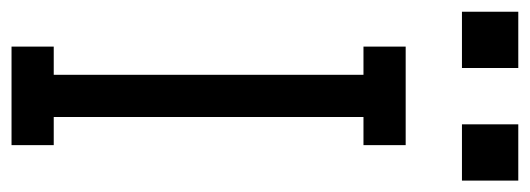

<svg xmlns="http://www.w3.org/2000/svg" viewBox="-325 -606 919 333"><g transform="rotate(90 134.5 -439.5)"><path d="M219.7 -683.6Q219.7 -665 219.7 -610.4Q207 -610.4 170.9 -610.4Q170.9 -475.6 170.9 -73.2Q183.6 -73.2 219.7 -73.2Q219.7 -54.7 219.7 0Q176.8 0 48.8 0Q48.8 -18.6 48.8 -73.2Q60.5 -73.2 97.7 -73.2Q97.7 -208 97.7 -610.4Q85 -610.4 48.8 -610.4Q48.8 -628.9 48.8 -683.6Q91.8 -683.6 219.7 -683.6ZM85.9 -878.9Q85.9 -854.5 85.9 -781.2Q61.5 -781.2 -11.7 -781.2Q-11.7 -790 -11.7 -818.4Q-11.7 -822.3 -11.7 -828.1Q-11.7 -844.7 -11.7 -878.9Q12.7 -878.9 85.9 -878.9ZM281.2 -878.9Q281.2 -854.5 281.2 -781.2Q256.8 -781.2 183.6 -781.2Q183.6 -805.7 183.6 -878.9Q208 -878.9 281.2 -878.9Z"/></g></svg>

Font: ZAANS 2018
Style: Regular
Weight: 400
Designer: Counter Creatives
Version: Version 1.0 - 24-01-18